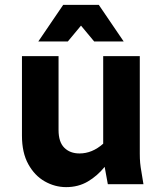

<svg xmlns="http://www.w3.org/2000/svg" viewBox="-20 -755 668 787"><path d="M70 -199V-525H220V-222Q220 -173 243.5 -149.5Q267 -126 306 -126Q358 -126 403 -166V-525H553V-125Q553 -104 554.5 -87.5Q556 -71 560 -49L568 0H422L409 -71Q379 -34 340 -11Q301 12 251 12Q205 12 163.5 -11.5Q122 -35 96 -82Q70 -129 70 -199ZM137 -585 239 -735H385L487 -585H366L312 -650L258 -585Z"/></svg>

Font: Radio Canada
Style: Bold
Weight: 700
Designer: Charles Daoud, Etienne Aubert Bonn, Alexandre Saumier Demers, Jacques Le Bailly
Foundry: Radio-Canada
Version: Version 2.104; ttfautohint (v1.8.4.7-5d5b);gftools[0.9.28.de